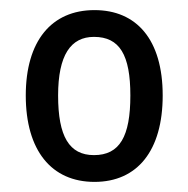

<svg xmlns="http://www.w3.org/2000/svg" viewBox="-20 -742 373 380"><path d="M302 -553C302 -664 250 -722 167 -722C82 -722 31 -661 31 -553C31 -444 82 -382 167 -382C252 -382 302 -444 302 -553ZM95 -553C95 -633 120 -669 166 -669C217 -669 238 -633 238 -553C238 -472 217 -435 166 -435C117 -435 95 -472 95 -553Z"/></svg>

Font: Noto Sans Telugu Condensed
Style: Regular
Weight: 400
Width: 3
Designer: Jelle Bosma - Monotype Design Team
Foundry: Monotype Imaging Inc.
Version: Version 2.005